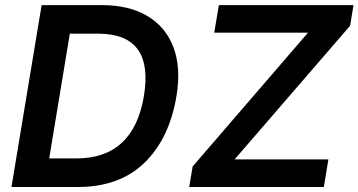

<svg xmlns="http://www.w3.org/2000/svg" viewBox="-20 -748 1434 768"><path d="M291.5 0H25.9L146.5 -727.5H388.2Q496.6 -727.5 569.8 -683.8Q643.1 -640.1 673.8 -558.8Q704.6 -477.5 686 -364.3Q657.7 -193.8 557.9 -96.9Q458 0 291.5 0ZM176.8 -114.3H285.2Q514.2 -114.3 555.7 -364.3Q596.7 -613.3 373 -613.3H259.3ZM736.8 0 750.5 -82 1211.9 -617.2H836.9L855.5 -727.5H1394L1380.4 -645L918.5 -110.4H1293.5L1275.4 0Z"/></svg>

Font: Inter Semi Bold
Style: Italic
Weight: 600
Italic angle: -9.39999°
Designer: Rasmus Andersson
Foundry: rsms
Version: Version 4.000;git-3c8e0fc